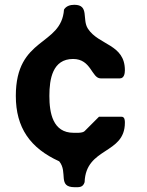

<svg xmlns="http://www.w3.org/2000/svg" viewBox="-20 -660 615 801"><path d="M227 13C265 59 218 121 292 121C309 121 326 123 333 100C338 -47 501 -15 501 -148C501 -156 501 -173 487 -173H393L333 -113C324 -104 296 -106 287 -106C200 -106 186 -189 186 -260C186 -330 199 -414 285 -414C361 -414 362 -333 400 -333H480C498 -333 501 -354 501 -367C501 -476 392 -471 347 -540C321 -579 354 -640 290 -640C273 -640 256 -635 247 -620C236 -466 46 -508 46 -260C46 -127 106 -42 227 13Z"/></svg>

Font: Asimov Print
Style: C
Weight: 500
Designer: Google
Version: Version 2.000980: 2014